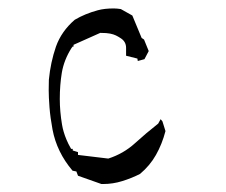

<svg xmlns="http://www.w3.org/2000/svg" viewBox="-20 -454 546 464"><path d="M225.1 -9.3H229.5Q252.9 -9.3 275.6 -16.4Q298.3 -23.4 318.4 -33.7Q342.3 -53.7 356.9 -79.6Q371.6 -105.5 379.9 -137.2L372.6 -160.6L368.2 -166L362.3 -155.3Q333 -132.3 306.2 -107.9Q278.3 -82.5 241.7 -70.8L168.5 -79.6V-86.4L155.8 -90.3V-94.2H151.9Q144.5 -106.9 140.6 -116.7Q132.8 -135.3 129.9 -152.8Q124.5 -185.1 124.5 -214.8Q124.5 -248.5 129.4 -278.3Q134.8 -309.6 152.8 -337.9L155.3 -341.3H157.7V-345.7L222.2 -374.5H223.6Q237.8 -374.5 246.1 -372.8Q254.4 -371.1 260 -368.4Q265.6 -365.7 271.5 -361.8Q284.7 -353.5 284.7 -338.4V-319.3L312 -312.5L313 -306.6L329.1 -311L339.4 -330.6L328.1 -358.4L322.3 -362.3L299.8 -416.5L272 -432.1Q262.2 -433.6 254.9 -433.6Q232.4 -433.6 216.3 -429.2Q185.5 -420.9 160.6 -406.2Q128.4 -378.4 115.2 -341.3Q102.1 -303.2 98.1 -261.2Q97.7 -251.5 97.7 -235.8Q97.7 -220.2 99.6 -194.8Q101.6 -169.4 106.9 -141.1Q117.2 -86.4 155.3 -41.5L164.6 -39.6L168.5 -29.3Z"/></svg>

Font: Bakudai
Style: ExtraLight
Weight: 200
Version: Version 1.48